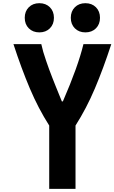

<svg xmlns="http://www.w3.org/2000/svg" viewBox="-20 -1196 725 1216"><path d="M454.1 -1150.1Q479.8 -1175.8 520.8 -1175.8Q561.8 -1175.8 587.6 -1150.1Q613.3 -1124.3 613.3 -1083.3Q613.3 -1042.3 587.6 -1016.6Q561.8 -990.9 520.8 -990.9Q479.8 -990.9 454.1 -1016.6Q428.4 -1042.3 428.4 -1083.3Q428.4 -1124.3 454.1 -1150.1ZM162.4 -1150.1Q188.2 -1175.8 229.2 -1175.8Q270.2 -1175.8 295.9 -1150.1Q321.6 -1124.3 321.6 -1083.3Q321.6 -1042.3 295.9 -1016.6Q270.2 -990.9 229.2 -990.9Q188.2 -990.9 162.4 -1016.6Q136.7 -1042.3 136.7 -1083.3Q136.7 -1124.3 162.4 -1150.1ZM378.3 -554Q474.6 -775.4 508.5 -916.7H684.9Q634.1 -761.1 580.7 -635.1Q527.3 -509.1 458.3 -401V0H291.7V-401Q222.7 -509.1 169.3 -635.1Q115.9 -761.1 65.1 -916.7H241.5Q246.7 -892.6 254.2 -866.5Q261.7 -840.5 272.5 -809.9Q283.2 -779.3 290.7 -758.1Q298.2 -737 312.5 -700.8Q326.8 -664.7 332.4 -650.7Q337.9 -636.7 353.8 -598Q369.8 -559.2 371.7 -554Z"/></svg>

Font: Monoid
Style: Bold
Weight: 700
Width: 4
Designer: Andreas Larsen (@larsenwork)
Version: Version 0.61